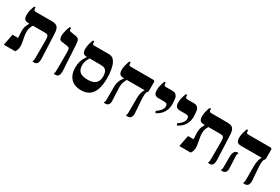

<svg xmlns="http://www.w3.org/2000/svg" viewBox="61 -1483 3471 2379"><g transform="rotate(30 1796.5 -293.5)"><path d="M452 4Q446 4 440 3.5Q434 3 429 2V-6Q434 -13 436 -25Q438 -37 438 -75V-311Q438 -354 427.5 -369Q417 -384 384 -384H147Q109 -384 92.5 -401Q76 -418 76 -462Q76 -495 82.5 -523Q89 -551 96.5 -571Q104 -591 107 -597H126V-583Q126 -567 132.5 -558.5Q139 -550 154 -550H386Q447 -550 468.5 -523.5Q490 -497 493 -441L508 -89Q510 -44 497 -20Q484 4 452 4ZM17 0 48 -161H128Q127 -177 126 -194Q125 -211 124 -227.5Q123 -244 123 -260.5Q123 -277 125 -291Q128 -316 138 -339.5Q148 -363 160 -383V-401H212V-384Q209 -381 201 -366.5Q193 -352 186.5 -330Q180 -308 180 -280Q180 -250 186.5 -214Q193 -178 199.5 -144Q206 -110 206 -84Q206 -62 199 -40Q192 -18 180 0Z M756 4Q750 4 744 3.5Q738 3 733 2V-6Q738 -13 740 -25Q742 -37 742 -75V-307Q742 -350 734.5 -363Q727 -376 699 -380L619 -391Q596 -395 588 -411.5Q580 -428 580 -453Q580 -482 587 -512Q594 -542 603 -565Q612 -588 615 -598H634V-586Q634 -570 639 -562Q644 -554 659 -552L727 -541Q769 -535 779.5 -512.5Q790 -490 792 -443L812 -89Q814 -42 801 -19Q788 4 756 4Z M1128 11Q1028 11 976 -45.5Q924 -102 924 -199Q924 -250 935.5 -286Q947 -322 961.5 -345.5Q976 -369 984 -382V-412H1022V-384Q1016 -373 1007 -357Q998 -341 991 -318.5Q984 -296 984 -266Q984 -201 1019.5 -172Q1055 -143 1128 -143Q1207 -143 1243.5 -176Q1280 -209 1280 -274Q1280 -309 1271 -333.5Q1262 -358 1241.5 -371Q1221 -384 1185 -384H978Q944 -384 930 -402.5Q916 -421 916 -460Q916 -492 922.5 -520.5Q929 -549 937 -569.5Q945 -590 948 -597H967V-575Q967 -564 972.5 -557Q978 -550 990 -550H1198Q1236 -550 1259 -533.5Q1282 -517 1296 -488Q1301 -481 1309.5 -455Q1318 -429 1325.5 -385Q1333 -341 1333 -275Q1333 -182 1310.5 -118Q1288 -54 1242 -21.5Q1196 11 1128 11Z M1789 4Q1783 4 1777 3.5Q1771 3 1766 2V-6Q1773 -17 1774 -29Q1775 -41 1775 -75V-238Q1775 -289 1782.5 -319.5Q1790 -350 1798.5 -364.5Q1807 -379 1809 -382V-384H1504Q1474 -384 1455.5 -400Q1437 -416 1437 -462Q1437 -495 1444 -523.5Q1451 -552 1458.5 -571.5Q1466 -591 1468 -597H1487V-582Q1487 -565 1493 -557.5Q1499 -550 1516 -550H1836Q1860 -550 1860 -527V-394L1852 -385Q1838 -371 1835 -336.5Q1832 -302 1836 -248L1848 -88Q1852 -43 1837.5 -19.5Q1823 4 1789 4ZM1471 4Q1466 4 1460 3.5Q1454 3 1450 2V-6Q1452 -10 1456 -19Q1460 -28 1460 -55V-233Q1460 -275 1471.5 -306.5Q1483 -338 1497 -357Q1511 -376 1517 -383V-406H1554V-384Q1545 -367 1531.5 -335Q1518 -303 1520 -248L1528 -67Q1530 -36 1515 -16Q1500 4 1471 4Z M2069 -204 2056 -230Q2095 -256 2116.5 -283.5Q2138 -311 2138 -340Q2138 -363 2127.5 -373.5Q2117 -384 2089 -384H2011Q1973 -384 1956 -401Q1939 -418 1939 -462Q1939 -495 1945.5 -523Q1952 -551 1959.5 -571Q1967 -591 1970 -597H1989V-579Q1989 -567 1995.5 -558.5Q2002 -550 2017 -550H2111Q2146 -550 2161.5 -534.5Q2177 -519 2181 -510Q2185 -502 2187.5 -484.5Q2190 -467 2192 -446.5Q2194 -426 2194 -409Q2194 -357 2179.5 -320.5Q2165 -284 2144 -261Q2123 -238 2102 -224.5Q2081 -211 2069 -204Z M2376 -204 2363 -230Q2402 -256 2423.5 -283.5Q2445 -311 2445 -340Q2445 -363 2434.5 -373.5Q2424 -384 2396 -384H2318Q2280 -384 2263 -401Q2246 -418 2246 -462Q2246 -495 2252.5 -523Q2259 -551 2266.5 -571Q2274 -591 2277 -597H2296V-579Q2296 -567 2302.5 -558.5Q2309 -550 2324 -550H2418Q2453 -550 2468.5 -534.5Q2484 -519 2488 -510Q2492 -502 2494.5 -484.5Q2497 -467 2499 -446.5Q2501 -426 2501 -409Q2501 -357 2486.5 -320.5Q2472 -284 2451 -261Q2430 -238 2409 -224.5Q2388 -211 2376 -204Z M2963 4Q2957 4 2951 3.5Q2945 3 2940 2V-6Q2945 -13 2947 -25Q2949 -37 2949 -75V-311Q2949 -354 2938.5 -369Q2928 -384 2895 -384H2658Q2620 -384 2603.5 -401Q2587 -418 2587 -462Q2587 -495 2593.5 -523Q2600 -551 2607.5 -571Q2615 -591 2618 -597H2637V-583Q2637 -567 2643.5 -558.5Q2650 -550 2665 -550H2897Q2958 -550 2979.5 -523.5Q3001 -497 3004 -441L3019 -89Q3021 -44 3008 -20Q2995 4 2963 4ZM2528 0 2559 -161H2639Q2638 -177 2637 -194Q2636 -211 2635 -227.5Q2634 -244 2634 -260.5Q2634 -277 2636 -291Q2639 -316 2649 -339.5Q2659 -363 2671 -383V-401H2723V-384Q2720 -381 2712 -366.5Q2704 -352 2697.5 -330Q2691 -308 2691 -280Q2691 -250 2697.5 -214Q2704 -178 2710.5 -144Q2717 -110 2717 -84Q2717 -62 2710 -40Q2703 -18 2691 0Z M3466 4Q3460 4 3454 3.5Q3448 3 3443 2V-6Q3450 -17 3451 -29Q3452 -41 3452 -75V-239Q3452 -289 3459 -319.5Q3466 -350 3473.5 -364.5Q3481 -379 3483 -382V-384H3190Q3153 -384 3135.5 -400.5Q3118 -417 3118 -462Q3118 -495 3125 -523.5Q3132 -552 3139.5 -571.5Q3147 -591 3149 -597H3168V-586Q3168 -565 3174 -557.5Q3180 -550 3197 -550H3512Q3536 -550 3536 -527V-394L3529 -385Q3514 -370 3511 -335.5Q3508 -301 3512 -250L3524 -89Q3528 -42 3513 -19Q3498 4 3466 4ZM3146 4Q3136 4 3124 1V-6Q3128 -11 3131 -19.5Q3134 -28 3134 -48V-191Q3134 -244 3149.5 -268Q3165 -292 3191 -292Q3195 -292 3198 -291.5Q3201 -291 3207 -289V-283Q3201 -277 3198 -265Q3195 -253 3196 -236L3204 -71Q3206 -32 3188.5 -14Q3171 4 3146 4Z"/></g></svg>

Font: Frank Ruhl Libre
Style: Bold
Weight: 700
Designer: Yanek Iontef
Foundry: Fontef
Version: Version 6.004